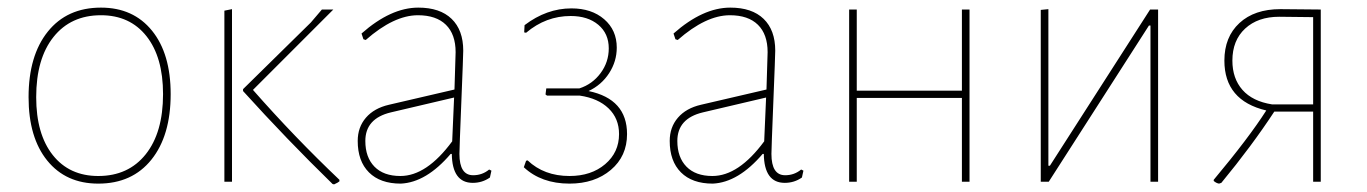

<svg xmlns="http://www.w3.org/2000/svg" viewBox="-20 -477 3588 504"><path d="M245 -457Q330 -457 379 -396.5Q428 -336 428 -230Q428 -121 377.5 -58Q327 5 238 5Q153 5 104 -55.5Q55 -116 55 -222Q55 -331 105.5 -394Q156 -457 245 -457ZM245 -437Q166 -437 120.5 -380Q75 -323 75 -222Q75 -125 118.5 -70Q162 -15 238 -15Q317 -15 362.5 -72Q408 -129 408 -230Q408 -327 364.5 -382Q321 -437 245 -437Z M569 0V-449L589 -453V0ZM855 -452 644 -241Q753 -117 871 -5V-1Q868 2 857 7L853 6Q732 -112 618 -238V-243L796 -418L825 -452Z M1078 -457Q1135 -457 1165.5 -427.5Q1196 -398 1196 -344Q1196 -332 1191 -209Q1186 -86 1186 -73Q1186 -17 1222 -17Q1246 -17 1264 -32L1270 -29L1266 -11Q1246 3 1221 3Q1167 3 1166 -73H1163Q1099 2 1032 5Q978 5 948.5 -24.5Q919 -54 919 -107Q919 -143 940.5 -168Q962 -193 1001 -202L1173 -242L1176 -340Q1176 -387 1150.5 -412Q1125 -437 1077 -437Q1014 -437 940 -372L934 -374L929 -389Q1006 -457 1078 -457ZM1172 -221 1006 -182Q939 -166 939 -107Q939 -64 963 -39.5Q987 -15 1031 -15Q1100 -15 1167 -106Z M1475 5Q1401 5 1355 -38L1361 -55L1365 -56Q1408 -15 1475 -15Q1532 -15 1568.5 -46Q1605 -77 1605 -125Q1605 -166 1577.5 -192.5Q1550 -219 1502 -226H1416L1412 -229L1414 -245H1501Q1535 -256 1556.5 -285Q1578 -314 1578 -350Q1578 -389 1550.5 -412Q1523 -435 1478 -435Q1413 -435 1361 -391L1356 -392L1357 -411Q1415 -455 1480 -455Q1533 -455 1566 -426.5Q1599 -398 1599 -352Q1599 -316 1579 -285Q1559 -254 1525 -238Q1626 -217 1626 -125Q1626 -67 1583.5 -31Q1541 5 1475 5Z M1897 -457Q1954 -457 1984.5 -427.5Q2015 -398 2015 -344Q2015 -332 2010 -209Q2005 -86 2005 -73Q2005 -17 2041 -17Q2065 -17 2083 -32L2089 -29L2085 -11Q2065 3 2040 3Q1986 3 1985 -73H1982Q1918 2 1851 5Q1797 5 1767.5 -24.5Q1738 -54 1738 -107Q1738 -143 1759.5 -168Q1781 -193 1820 -202L1992 -242L1995 -340Q1995 -387 1969.5 -412Q1944 -437 1896 -437Q1833 -437 1759 -372L1753 -374L1748 -389Q1825 -457 1897 -457ZM1991 -221 1825 -182Q1758 -166 1758 -107Q1758 -64 1782 -39.5Q1806 -15 1850 -15Q1919 -15 1986 -106Z M2209 0V-452H2229V-239H2505V-452H2525V0H2505V-220H2229V0Z M2712 0V-451L2732 -453V-42H2736L2999 -452H3020V0H3000V-410H2996L2733 0Z M3180 5Q3173 4 3166 -2V-5Q3258 -115 3304 -187Q3194 -213 3194 -318Q3194 -380 3233.5 -416.5Q3273 -453 3341 -453L3447 -452V0H3427V-184H3325Q3266 -94 3186 3ZM3319 -203H3427V-432L3338 -433Q3282 -433 3248.5 -402Q3215 -371 3215 -318Q3215 -271 3241.5 -241Q3268 -211 3319 -203Z"/></svg>

Font: Alegreya Sans Thin
Style: Regular
Weight: 100
Designer: Juan Pablo del Peral
Foundry: Huerta Tipografica
Version: Version 2.007